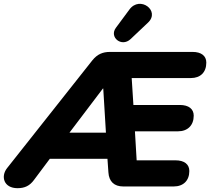

<svg xmlns="http://www.w3.org/2000/svg" viewBox="-57 -977 1101 1006"><path d="M35 9C73 9 99 -4 121 -34L204 -145H506L511 -74C514 -26 541 0 589 0H853C904 0 935 -31 935 -81C935 -116 909 -137 862 -137H659L650 -289H876C926 -289 958 -320 958 -371C958 -406 932 -427 885 -427H642L633 -568H943C993 -568 1024 -598 1024 -649C1024 -684 998 -705 952 -705H520C481 -705 453 -693 427 -661L-20 -96C-54 -53 -38 9 35 9ZM482 -513H484L498 -282H307ZM627 -772 718 -858C785 -920 676 -1002 621 -927L550 -831C514 -782 580 -728 627 -772Z"/></svg>

Font: SN Pro Heavy
Style: Italic
Weight: 800
Italic angle: -9°
Designer: Tobias Whetton
Foundry: Supernotes
Version: Version 1.001;Glyphs 3.2 (3249)